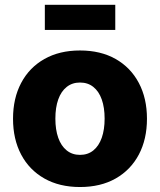

<svg xmlns="http://www.w3.org/2000/svg" viewBox="-20 -753 653 784"><path d="M306.6 10.7Q222.7 10.7 161.1 -24.2Q99.6 -59.1 66.4 -121.8Q33.2 -184.6 33.2 -268.1Q33.2 -351.6 66.4 -414.3Q99.6 -477.1 161.1 -512Q222.7 -546.9 306.6 -546.9Q391.1 -546.9 452.4 -512Q513.7 -477.1 546.9 -414.3Q580.1 -351.6 580.1 -268.1Q580.1 -184.6 546.9 -121.8Q513.7 -59.1 452.4 -24.2Q391.1 10.7 306.6 10.7ZM306.6 -120.6Q338.9 -120.6 361.3 -138.9Q383.8 -157.2 395.5 -190.4Q407.2 -223.6 407.2 -268.6Q407.2 -314 395.5 -346.9Q383.8 -379.9 361.3 -397.9Q338.9 -416 306.6 -416Q274.9 -416 252.2 -397.9Q229.5 -379.9 217.8 -346.9Q206.1 -314 206.1 -268.6Q206.1 -223.6 217.8 -190.4Q229.5 -157.2 252.2 -138.9Q274.9 -120.6 306.6 -120.6ZM450.7 -733.4V-630.9H163.1V-733.4Z"/></svg>

Font: Inter 18pt ExtraBold
Style: Regular
Weight: 800
Designer: Rasmus Andersson
Foundry: rsms
Version: Version 4.001;git-66647c0bb